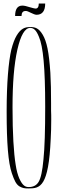

<svg xmlns="http://www.w3.org/2000/svg" viewBox="-20 -1061 328 1085"><path d="M17.6 -431.6C17.6 -251 26.4 -142.6 46.9 -82C61.5 -40 71.3 -19.5 89.8 -7.8C109.4 2.9 119.1 3.9 141.6 3.9C207 3.9 254.9 -4.9 266.6 -276.4C268.6 -308.6 269.5 -345.7 269.5 -385.7C269.5 -402.3 269.5 -418.9 268.6 -435.5V-478.5C268.6 -543 267.6 -599.6 264.6 -649.4C256.8 -767.6 244.1 -826.2 221.7 -864.3C199.2 -902.3 178.7 -908.2 150.4 -908.2C120.1 -908.2 97.7 -899.4 74.2 -860.4C62.5 -840.8 52.7 -814.5 43.9 -780.3C28.3 -712.9 17.6 -592.8 17.6 -431.6ZM50.8 -454.1C50.8 -589.8 59.6 -698.2 78.1 -780.3C96.7 -862.3 121.1 -903.3 150.4 -903.3C169.9 -903.3 184.6 -891.6 200.2 -852.5C223.6 -798.8 235.4 -678.7 235.4 -458C235.4 -324.2 232.4 -225.6 225.6 -160.2C219.7 -95.7 210.9 -53.7 198.2 -33.2C186.5 -13.7 168 -3.9 142.6 -3.9C122.1 -3.9 107.4 -12.7 88.9 -52.7C80.1 -73.2 73.2 -98.6 68.4 -130.9C57.6 -196.3 50.8 -306.6 50.8 -454.1ZM65.4 -970.7H101.6C101.6 -989.3 109.4 -999 125 -999H127C139.6 -999 169.9 -977.5 186.5 -977.5C218.8 -977.5 235.4 -999 235.4 -1041H199.2C199.2 -1021.5 192.4 -1011.7 179.7 -1012.7C175.8 -1012.7 165 -1015.6 147.5 -1020.5C129.9 -1026.4 116.2 -1029.3 106.4 -1029.3C79.1 -1029.3 65.4 -1009.8 65.4 -970.7Z"/></svg>

Font: Caledo
Style: Light
Weight: 300
Designer: BSozoo
Foundry: BSozoo
Version: Version 002.000